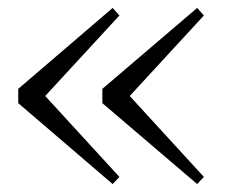

<svg xmlns="http://www.w3.org/2000/svg" viewBox="-20 -515 569 484"><path d="M264 -51 281 -69 94 -273 281 -476 264 -495 26 -291V-255ZM477 -51 494 -69 307 -273 494 -476 477 -495 238 -291V-255Z"/></svg>

Font: Noto Serif KR Light
Style: Regular
Weight: 300
Designer: Ryoko NISHIZUKA 西塚涼子 (kana & ideographs); Frank Grießhammer (Latin, Greek & Cyrillic); Wenlong ZHANG 张文龙 (bopomofo); San
Foundry: Adobe
Version: Version 2.001;hotconv 1.1.0;makeotfexe 2.6.0